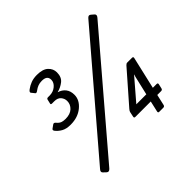

<svg xmlns="http://www.w3.org/2000/svg" viewBox="-182 -965 1220 1220"><g transform="rotate(-45 428.5 -354.5)"><path d="M116.7 19.5Q103.5 8.3 117.7 -7.8L742.7 -738.3Q756.8 -755.4 770 -744.1L788.6 -728Q800.8 -717.3 786.6 -700.7L162.6 30.3Q147.5 47.4 134.3 36.1ZM86.4 -384.8Q76.7 -397 86.4 -403.8L108.9 -419.9Q118.7 -426.8 128.4 -415Q142.1 -398.4 156.2 -393.6Q170.4 -388.7 189 -388.7Q231 -388.7 253.9 -410.2Q276.9 -431.6 276.9 -461.9Q276.9 -484.4 262.2 -501.7Q247.6 -519 217.3 -519H197.3Q186 -519 188 -527.3L194.8 -556.6Q196.8 -565.4 208 -565.4H222.2Q254.4 -565.4 277.6 -584.7Q300.8 -604 300.8 -628.9Q300.8 -648.4 289.1 -657.7Q277.3 -667 252.9 -667Q233.4 -667 218 -661.1Q202.6 -655.3 188 -644Q173.8 -633.3 168.5 -640.1L150.4 -662.6Q143.6 -670.9 160.6 -683.6Q180.2 -698.2 203.6 -707Q227.1 -715.8 257.8 -715.8Q310.1 -715.8 334.7 -692.6Q359.4 -669.4 359.4 -637.2Q359.4 -594.2 332.8 -573.5Q306.2 -552.7 274.4 -544.9L273.9 -543.9Q302.7 -535.6 320.1 -513.7Q337.4 -491.7 337.4 -457.5Q337.4 -410.6 294.4 -375.2Q251.5 -339.8 186 -339.8Q147.9 -339.8 124.5 -353Q101.1 -366.2 86.4 -384.8ZM511.2 -84.5Q500 -84.5 502.4 -95.7L509.8 -130.4Q511.2 -137.2 520.5 -147.9L702.6 -356Q710.9 -365.2 718.8 -365.2H761.7Q773.4 -365.2 771 -354L720.7 -136.7H754.9Q766.1 -136.7 763.7 -125.5L756.8 -95.7Q754.4 -84.5 743.2 -84.5H708.5L691.9 -11.2Q689.5 0 677.7 0H641.6Q630.9 0 633.3 -11.2L649.9 -84.5ZM572.3 -136.7H662.1L691.9 -264.6Q693.4 -271.5 696.8 -279.8H695.3Z"/></g></svg>

Font: Istok Web
Style: BoldItalic
Weight: 700
Italic angle: -13°
Designer: Andrey V. Panov
Foundry: Andrey V. Panov
Version: Version 1.0.2g